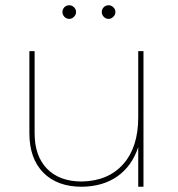

<svg xmlns="http://www.w3.org/2000/svg" viewBox="-20 -712 677 732"><path d="M527 -517V0H507V-151Q483 -79 428 -40Q373 -1 292 0Q198 0 145 -54Q92 -108 92 -204V-517H112V-204Q112 -117 159.5 -68.5Q207 -20 292 -20Q393 -22 450 -86.5Q507 -151 507 -264V-517ZM270 -666Q270 -656 262 -648Q254 -640 244 -640Q233 -640 225.5 -648Q218 -656 218 -666Q218 -677 225.5 -684.5Q233 -692 244 -692Q254 -692 262 -684.5Q270 -677 270 -666ZM420 -666Q420 -656 412 -648Q404 -640 394 -640Q383 -640 375.5 -648Q368 -656 368 -666Q368 -677 375.5 -684.5Q383 -692 394 -692Q404 -692 412 -684.5Q420 -677 420 -666Z"/></svg>

Font: Gontserrat Thin
Style: Regular
Weight: 250
Designer: Julieta Ulanovsky
Foundry: Julieta Ulanovsky
Version: Version 6.001